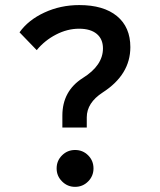

<svg xmlns="http://www.w3.org/2000/svg" viewBox="-20 -723 626 753"><path d="M224.6 -222.7V-269.5Q224.6 -366.2 304.7 -417Q383.8 -466.3 383.8 -533.2Q383.8 -569.8 359.4 -590.1Q335 -610.4 290 -610.4Q244.1 -610.4 199.7 -587.4Q155.3 -564.5 124 -526.4L56.6 -596.2Q90.8 -644.5 154.1 -673.8Q217.3 -703.1 291 -703.1Q386.2 -703.1 438.7 -659.9Q491.2 -616.7 491.2 -538.1Q491.2 -430.2 382.8 -360.4Q320.3 -319.8 320.3 -262.7V-222.7ZM274.4 9.8Q244.6 9.8 223.4 -11.5Q202.1 -32.7 202.1 -62.5Q202.1 -92.8 223.4 -113.8Q244.6 -134.8 274.4 -134.8Q304.7 -134.8 325.7 -113.8Q346.7 -92.8 346.7 -62.5Q346.7 -32.7 325.7 -11.5Q304.7 9.8 274.4 9.8Z"/></svg>

Font: CaskaydiaMono NF
Style: Regular
Weight: 400
Designer: Aaron Bell
Foundry: Saja Typeworks
Version: Version 2111.001; ttfautohint (v1.8.4);Nerd Fonts 3.1.1